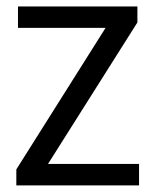

<svg xmlns="http://www.w3.org/2000/svg" viewBox="-20 -562 467 582"><path d="M125.5 -65H401.5V0H29.5V-48.5L300 -477.5H34.5V-542.5H396.5V-494Z"/></svg>

Font: Encode Sans Semi Condensed
Style: Regular
Weight: 400
Width: 4
Designer: Multiple Designers
Foundry: Impallari Type
Version: Version 2.000